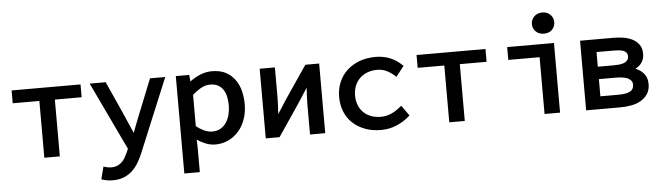

<svg xmlns="http://www.w3.org/2000/svg" viewBox="-53 -936 4694 1357"><g transform="rotate(-5 2294.0 -257.5)"><path d="M230 0V-403H41V-494H530V-403H340V0Z M875 -120Q885 -147 895 -173.5Q905 -200 916 -227L1023 -494H1131L914 30Q900 63 882 93.5Q864 124 839 148Q814 172 779.5 186.5Q745 201 698 201Q681 201 663.5 198.5Q646 196 630 191L618 187L641 98L656 103Q676 109 695 109Q725 109 745 98.5Q765 88 780 71Q793 55 805 30Q810 20 815 9.5Q820 -1 824 -12L595 -494H709L712 -486Q754 -394 794.5 -303.5Q835 -213 875 -120Z M1316 -129Q1339 -110 1369.5 -95.5Q1400 -81 1429 -81Q1464 -81 1489.5 -96.5Q1515 -112 1530.5 -136.5Q1546 -161 1553.5 -192Q1561 -223 1561 -254Q1561 -285 1555.5 -313.5Q1550 -342 1536.5 -364Q1523 -386 1500 -399.5Q1477 -413 1442 -413Q1407 -413 1374.5 -394Q1342 -375 1316 -351ZM1314 -34Q1314 -19 1315 -4Q1316 11 1316 26V197H1206V-494H1301L1306 -447Q1338 -472 1378.5 -489Q1419 -506 1462 -506Q1524 -506 1564.5 -483Q1605 -460 1629.5 -423.5Q1654 -387 1664 -342.5Q1674 -298 1674 -254Q1674 -224 1669 -194Q1664 -164 1652 -135Q1640 -104 1620 -77.5Q1600 -51 1573.5 -31Q1547 -11 1514 0.5Q1481 12 1442 12Q1408 12 1374.5 -1.5Q1341 -15 1314 -34Z M2120 -332Q2068 -249 2013 -168.5Q1958 -88 1903 -6L1899 0H1801V-494H1909V-287Q1909 -256 1907.5 -225Q1906 -194 1904 -163Q1956 -246 2011 -326.5Q2066 -407 2121 -488L2125 -494H2223V0H2115V-208Q2115 -239 2116.5 -270Q2118 -301 2120 -332Z M2827 -73 2818 -65Q2778 -30 2727 -9Q2676 12 2619 12Q2555 12 2504 -7.5Q2453 -27 2417 -61Q2381 -95 2362 -142.5Q2343 -190 2343 -246Q2343 -302 2363 -350Q2383 -398 2420 -432.5Q2457 -467 2508.5 -486.5Q2560 -506 2624 -506Q2678 -506 2724.5 -487.5Q2771 -469 2808 -433L2816 -426L2759 -353L2747 -364Q2720 -387 2691 -400.5Q2662 -414 2627 -414Q2587 -414 2555 -401Q2523 -388 2501 -365.5Q2479 -343 2467.5 -312.5Q2456 -282 2456 -246Q2456 -211 2467.5 -180.5Q2479 -150 2500.5 -128Q2522 -106 2553.5 -93.5Q2585 -81 2625 -81Q2664 -81 2698 -96Q2732 -111 2762 -136L2775 -146Z M3103 0V-403H2914V-494H3403V-403H3213V0Z M3779 0V-403H3557V-494H3889V0ZM3825 -716Q3861 -716 3882.5 -693.5Q3904 -671 3904 -641Q3904 -610 3883 -588Q3862 -566 3825 -566Q3788 -566 3766.5 -588Q3745 -610 3745 -641Q3745 -671 3767 -693.5Q3789 -716 3825 -716Z M4183 -300H4296Q4315 -300 4334.5 -302Q4354 -304 4370 -310Q4384 -316 4393 -326.5Q4402 -337 4402 -355Q4402 -372 4393.5 -381.5Q4385 -391 4372 -396Q4357 -401 4338.5 -402.5Q4320 -404 4302 -404H4183ZM4183 -90H4309Q4332 -90 4352 -92.5Q4372 -95 4387.5 -101.5Q4403 -108 4411.5 -120.5Q4420 -133 4420 -152Q4420 -171 4410 -182Q4400 -193 4384 -200Q4366 -207 4344.5 -209.5Q4323 -212 4304 -212H4183ZM4447 -263Q4485 -247 4507.5 -219Q4530 -191 4530 -147Q4530 -104 4510.5 -75.5Q4491 -47 4460.5 -30Q4430 -13 4392 -6.5Q4354 0 4317 0H4074V-494H4310Q4342 -494 4377.5 -489Q4413 -484 4442.5 -469.5Q4472 -455 4491 -429.5Q4510 -404 4510 -363Q4510 -328 4493.5 -303Q4477 -278 4447 -263Z"/></g></svg>

Font: Codetta
Style: Bold
Weight: 700
Designer: Ulrich Proeller
Foundry: PROSA GmbH
Version: Version 2.00;September 29, 2018;FontCreator 11.5.0.2427 64-b